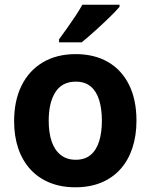

<svg xmlns="http://www.w3.org/2000/svg" viewBox="-20 -786 640 816"><path d="M300 10Q239 10 190.5 -10Q142 -30 108.5 -67Q75 -104 57.5 -155.5Q40 -207 40 -271Q40 -358 71.5 -422Q103 -486 162 -521Q221 -556 302 -556Q381 -556 439 -522.5Q497 -489 528.5 -425.5Q560 -362 560 -273Q560 -210 543 -158Q526 -106 493 -68.5Q460 -31 411.5 -10.5Q363 10 300 10ZM302 -107Q340 -107 364.5 -127Q389 -147 401 -184.5Q413 -222 413 -273Q413 -323 401.5 -360.5Q390 -398 365.5 -418.5Q341 -439 302 -439Q244 -439 215.5 -394.5Q187 -350 187 -273Q187 -222 199.5 -185Q212 -148 238 -127.5Q264 -107 302 -107ZM231 -619Q248 -642 266 -667.5Q284 -693 301 -718.5Q318 -744 330 -766H488V-757Q472 -738 443 -710Q414 -682 383 -654Q352 -626 327 -606H231Z"/></svg>

Font: Noto Sans Mono
Style: Bold
Weight: 700
Designer: Monotype Design Team
Foundry: Monotype Imaging Inc.
Version: Version 2.014